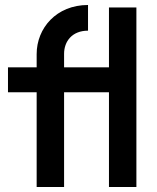

<svg xmlns="http://www.w3.org/2000/svg" viewBox="-20 -750 628 770"><path d="M127 -533V-480H12V-380H127V0H237V-380H417V0H527V-720H417V-480H237V-534C237 -584 269 -627 333 -627V-730C206 -730 127 -637 127 -533Z"/></svg>

Font: MV Cash Medium
Style: Regular
Weight: 500
Designer: Rodrigo Fuenzalida
Foundry: fragTYPE
Version: Version 1.100;Glyphs 3.1.2 (3151)